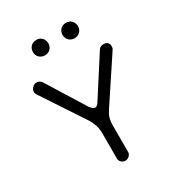

<svg xmlns="http://www.w3.org/2000/svg" viewBox="-204 -981 1031 1122"><g transform="rotate(-30 312.0 -420.0)"><path d="M213 -752C242 -752 264 -775 264 -803C264 -834 242 -856 213 -856C181 -856 160 -834 160 -803C160 -775 181 -752 213 -752ZM413 -752C442 -752 464 -775 464 -803C464 -834 442 -856 413 -856C381 -856 360 -834 360 -803C360 -775 381 -752 413 -752ZM312 16C331 16 349 -1 350 -18V-194C350 -242 358 -262 379 -294L571 -584C574 -589 576 -595 576 -602C576 -626 564 -638 539 -638C525 -638 514 -633 507 -622L342 -365C333 -349 323 -341 314 -341C305 -341 295 -348 283 -363L122 -622C113 -634 102 -640 88 -640C67 -640 48 -619 48 -598C48 -593 50 -587 53 -582L245 -291C262 -263 274 -230 274 -194V-19C274 0 291 16 312 16Z"/></g></svg>

Font: Dongle Light
Style: Regular
Weight: 300
Designer: Yanghee Ryu
Foundry: Yanghee Ryu
Version: Version 2.000